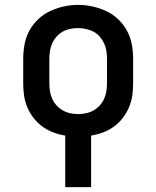

<svg xmlns="http://www.w3.org/2000/svg" viewBox="-20 -551 640 786"><path d="M247 215V4Q222 0 198 -9Q174 -18 153.5 -33Q133 -48 117.5 -68Q102 -88 92 -111.5Q82 -135 78.5 -160Q75 -185 75 -210V-310Q75 -340 80.5 -369.5Q86 -399 100 -425Q114 -451 136 -472Q158 -493 185 -505.5Q212 -518 241 -524.5Q270 -531 300 -531Q330 -531 359 -524.5Q388 -518 415 -505.5Q442 -493 464 -472Q486 -451 500 -425Q514 -399 519.5 -369.5Q525 -340 525 -310V-210Q525 -185 521.5 -160Q518 -135 508 -111.5Q498 -88 482.5 -68Q467 -48 446.5 -33Q426 -18 402 -9Q378 0 353 4V215ZM300 -84Q316 -84 332.5 -87.5Q349 -91 363 -99Q377 -107 388 -119Q399 -131 406 -146Q413 -161 415.5 -177.5Q418 -194 418 -210V-310Q418 -326 415.5 -342.5Q413 -359 406 -374Q399 -389 388 -401.5Q377 -414 362.5 -421.5Q348 -429 331.5 -432.5Q315 -436 298 -436Q282 -436 266 -432.5Q250 -429 236 -421Q222 -413 211 -400.5Q200 -388 193.5 -373Q187 -358 184.5 -342Q182 -326 182 -310V-210Q182 -194 184.5 -177.5Q187 -161 194 -146Q201 -131 212 -119Q223 -107 237 -99Q251 -91 267.5 -87.5Q284 -84 300 -84Z"/></svg>

Font: Iosevka Custom SmBdEx
Style: Regular
Weight: 600
Width: 7
Monospace: yes
Designer: Belleve Invis
Foundry: Belleve Invis
Version: Version 11.2.4; ttfautohint (v1.8.4)